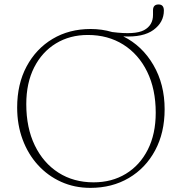

<svg xmlns="http://www.w3.org/2000/svg" viewBox="-20 -848 830 884"><path d="M397.5 -714.5Q449 -714.5 496.5 -700.5Q602 -687 643.2 -709.2Q684.5 -731.5 684.5 -779.5V-800.5Q684.5 -827.5 710 -827.5Q734.5 -827.5 734.5 -799.5Q734.5 -745.5 687 -710.5Q639.5 -675.5 547.5 -680.5Q634.5 -637.5 686.2 -548.8Q738 -460 738 -345Q738 -237 694.2 -155.5Q650.5 -74 573.2 -28.5Q496 17 396 17Q323 17 261.5 -10.8Q200 -38.5 154.5 -88.5Q109 -138.5 84 -206Q59 -273.5 59 -353Q59 -461 102.5 -542.2Q146 -623.5 222.2 -669Q298.5 -714.5 397.5 -714.5ZM697 -329Q697 -437.5 657.5 -518Q618 -598.5 547.5 -642.8Q477 -687 384.5 -687Q301.5 -687 237.5 -648Q173.5 -609 137.2 -537.5Q101 -466 101 -368.5Q101 -259.5 140.2 -178.5Q179.5 -97.5 249.2 -53Q319 -8.5 411 -8.5Q495 -8.5 559.5 -47.8Q624 -87 660.5 -159Q697 -231 697 -329Z"/></svg>

Font: Fraunces 9pt S000 Thin
Style: Regular
Weight: 100
Version: Version 1.000; ttfautohint (v1.8.3)